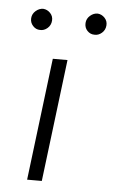

<svg xmlns="http://www.w3.org/2000/svg" viewBox="-45 -580 364 612"><g transform="rotate(5 137.0 -273.5)"><path d="M113 -391H160L112 0H65ZM33 -514Q34 -528 45 -537.5Q56 -547 69 -547Q82 -546 91.5 -536Q101 -526 100 -512Q99 -497 88 -487.5Q77 -478 64 -479Q51 -479 41.5 -489.5Q32 -500 33 -514ZM207 -514Q208 -528 219 -537.5Q230 -547 243 -547Q256 -546 265.5 -536Q275 -526 274 -512Q273 -497 262 -487.5Q251 -478 238 -479Q225 -479 215.5 -489Q206 -499 207 -514Z"/></g></svg>

Font: Josefin Sans Thin Light
Style: Italic
Weight: 300
Italic angle: -7°
Version: Version 2.000